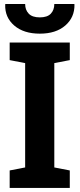

<svg xmlns="http://www.w3.org/2000/svg" viewBox="-20 -919 389 939"><path d="M27.3 0V-85.4L103 -100.1V-610.4L27.3 -625V-710.9H321.3V-625L245.6 -610.4V-100.1L321.3 -85.4V0ZM174.8 -754.4Q95.7 -754.4 49.6 -794.2Q3.4 -834 5.4 -896.5L6.3 -899.4H103Q103 -870.6 120.4 -852.3Q137.7 -834 174.8 -834Q211.4 -834 228.5 -852.1Q245.6 -870.1 245.6 -899.4H343.3L344.2 -896.5Q345.2 -834 299.3 -794.2Q253.4 -754.4 174.8 -754.4Z"/></svg>

Font: Roboto Slab
Style: Bold
Weight: 700
Designer: Google
Version: Version 2.000; ttfautohint (v1.8.1.43-b0c9)